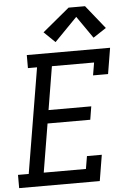

<svg xmlns="http://www.w3.org/2000/svg" viewBox="-65 -1024 728 1070"><g transform="rotate(-5 299.0 -489.0)"><path d="M-2 0V-74H58L156 -662H105V-735H571L547 -590H463L475 -661H239L199 -419H438L426 -345H187L142 -74H378L390 -145H473L449 0ZM271 -793 209 -853 360 -978H452L557 -847L484 -799L398 -923Z"/></g></svg>

Font: Iosevka Slab Extended
Style: Italic
Weight: 400
Width: 7
Italic angle: -9°
Monospace: yes
Designer: Belleve Invis
Foundry: Belleve Invis
Version: Version 11.1.0; ttfautohint (v1.8.3)